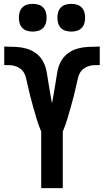

<svg xmlns="http://www.w3.org/2000/svg" viewBox="-20 -977 540 997"><path d="M194 0V-294Q181 -324 171.5 -355.5Q162 -387 153 -418.5Q144 -450 136 -482Q128 -514 121 -546V-547Q118 -560 114.5 -574Q111 -588 104 -600Q97 -612 85.5 -620.5Q74 -629 60.5 -633.5Q47 -638 32.5 -638.5Q18 -639 4 -639H3Q3 -639 3 -639Q3 -639 3 -639H2V-735H4Q4 -735 4.5 -735Q5 -735 5 -735H7Q7 -735 7 -735Q7 -735 7 -735Q35 -735 63 -733.5Q91 -732 118 -724.5Q145 -717 168 -699.5Q191 -682 204 -657.5Q217 -633 222 -605.5Q227 -578 231 -550.5Q235 -523 240 -495.5Q245 -468 250 -440Q255 -468 260 -495.5Q265 -523 269 -550.5Q273 -578 278 -605.5Q283 -633 296 -657.5Q309 -682 332 -699.5Q355 -717 382 -724.5Q409 -732 437 -733.5Q465 -735 493 -735Q493 -735 493 -735Q493 -735 493 -735H495Q495 -735 495.5 -735Q496 -735 496 -735H498V-639H497Q497 -639 497 -639Q497 -639 497 -639H496Q482 -639 467.5 -638.5Q453 -638 439.5 -633.5Q426 -629 414.5 -620.5Q403 -612 396 -600Q389 -588 385.5 -574Q382 -560 379 -547V-546Q372 -514 364 -482Q356 -450 347 -418.5Q338 -387 328.5 -355.5Q319 -324 306 -294V0ZM350 -813Q335 -813 321 -817Q307 -821 296.5 -831.5Q286 -842 282 -856Q278 -870 278 -885Q278 -900 282 -914Q286 -928 296.5 -938.5Q307 -949 321 -953Q335 -957 350 -957Q365 -957 379 -953Q393 -949 403.5 -938.5Q414 -928 418 -914Q422 -900 422 -885Q422 -870 418 -856Q414 -842 403.5 -831.5Q393 -821 379 -817Q365 -813 350 -813ZM150 -813Q135 -813 121 -817Q107 -821 96.5 -831.5Q86 -842 82 -856Q78 -870 78 -885Q78 -900 82 -914Q86 -928 96.5 -938.5Q107 -949 121 -953Q135 -957 150 -957Q165 -957 179 -953Q193 -949 203.5 -938.5Q214 -928 218 -914Q222 -900 222 -885Q222 -870 218 -856Q214 -842 203.5 -831.5Q193 -821 179 -817Q165 -813 150 -813Z"/></svg>

Font: Zed Mono
Style: Bold
Weight: 700
Monospace: yes
Designer: Belleve Invis
Foundry: Belleve Invis
Version: Version 1.0.0; ttfautohint (v1.8.4)